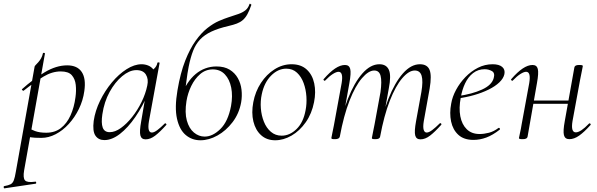

<svg xmlns="http://www.w3.org/2000/svg" viewBox="-80 -748 3244 1043"><path d="M-55 275Q-59 276 -60 270Q-61 264 -57 263Q-34 259 -22.5 253Q-11 247 -5 231.5Q1 216 6 185L108 -386Q108 -389 114 -395Q120 -401 128 -410Q136 -419 143 -431Q150 -443 153 -458Q154 -462 159.5 -461Q165 -460 164 -456L51 178Q44 219 56 232Q68 245 111 239Q115 237 116.5 243Q118 249 113 250ZM145 1Q105 1 88 -2Q71 -5 57 -8L67 -58Q86 -45 110.5 -36Q135 -27 171 -27Q218 -27 250.5 -52Q283 -77 303 -121Q323 -165 330 -220Q335 -255 331.5 -287Q328 -319 310 -339.5Q292 -360 250 -360Q203 -360 156.5 -332Q110 -304 48 -255Q45 -254 41 -258.5Q37 -263 40 -264Q99 -317 162 -355Q225 -393 285 -393Q340 -393 364 -357Q388 -321 378 -253Q371 -202 348.5 -156Q326 -110 293.5 -74.5Q261 -39 222.5 -19Q184 1 145 1Z M487 13Q455 13 438.5 -11Q422 -35 429 -91Q437 -146 463.5 -200.5Q490 -255 527.5 -300Q565 -345 607.5 -372Q650 -399 689 -399Q707 -399 724 -392.5Q741 -386 753 -371Q765 -356 767 -332L729 -357Q740 -359 756 -373.5Q772 -388 775 -407Q777 -410 782.5 -409Q788 -408 787 -406L729 -89Q719 -28 745 -28Q757 -28 775 -41.5Q793 -55 815 -77Q818 -80 822 -76Q826 -72 823 -69Q790 -32 763.5 -11.5Q737 9 711 9Q688 9 682.5 -12.5Q677 -34 687 -89L711 -229L727 -246Q696 -172 655.5 -113Q615 -54 571.5 -20.5Q528 13 487 13ZM516 -30Q545 -30 576.5 -52.5Q608 -75 637.5 -112Q667 -149 689 -194Q711 -239 720 -283Q728 -318 712.5 -343Q697 -368 658 -367Q622 -366 583.5 -334Q545 -302 515.5 -248.5Q486 -195 476 -127Q469 -80 478 -55Q487 -30 516 -30Z M1009 14Q963 14 929 -14.5Q895 -43 881.5 -103Q868 -163 884 -257Q900 -352 926 -418Q952 -484 983 -527Q1014 -570 1046.5 -595.5Q1079 -621 1109 -634Q1139 -647 1161 -654Q1192 -664 1215 -672Q1238 -680 1253 -692Q1268 -704 1275 -725Q1277 -730 1281 -726Q1285 -722 1286 -723Q1275 -691 1264 -671Q1253 -651 1239 -639Q1225 -627 1206.5 -620Q1188 -613 1162 -607Q1106 -594 1068.5 -576.5Q1031 -559 1007 -533.5Q983 -508 969 -472Q955 -436 945 -386Q938 -351 932.5 -306Q927 -261 919 -205L903 -223Q918 -264 938 -294.5Q958 -325 982.5 -345.5Q1007 -366 1035.5 -376.5Q1064 -387 1096 -387Q1139 -387 1167.5 -369.5Q1196 -352 1212 -323.5Q1228 -295 1232 -260.5Q1236 -226 1230 -192Q1219 -131 1183.5 -84.5Q1148 -38 1101.5 -12Q1055 14 1009 14ZM1032 -6Q1075 -6 1117 -47Q1159 -88 1175 -172Q1185 -227 1176 -272Q1167 -317 1141.5 -344Q1116 -371 1076 -371Q1037 -371 1007.5 -345.5Q978 -320 959 -281Q940 -242 933 -199Q923 -136 935 -93Q947 -50 973.5 -28Q1000 -6 1032 -6Z M1415 14Q1369 14 1338.5 -13.5Q1308 -41 1296.5 -88Q1285 -135 1296 -193Q1307 -251 1337.5 -297.5Q1368 -344 1411.5 -371.5Q1455 -399 1504 -399Q1555 -399 1586 -370.5Q1617 -342 1627 -295Q1637 -248 1626 -193Q1614 -131 1581 -84Q1548 -37 1504 -11.5Q1460 14 1415 14ZM1450 -11Q1494 -11 1531 -47Q1568 -83 1580 -149Q1587 -184 1584.5 -223Q1582 -262 1569.5 -296.5Q1557 -331 1533.5 -353Q1510 -375 1475 -375Q1430 -375 1392.5 -337Q1355 -299 1342 -236Q1334 -199 1337 -160Q1340 -121 1353.5 -87Q1367 -53 1391.5 -32Q1416 -11 1450 -11Z M2204 9Q2181 9 2175.5 -12.5Q2170 -34 2180 -89L2209 -248Q2219 -307 2210.5 -336Q2202 -365 2173 -365Q2141 -365 2105 -323Q2069 -281 2037.5 -200.5Q2006 -120 1985 -6L1975 -7Q1995 -123 2030 -211.5Q2065 -300 2109 -349.5Q2153 -399 2201 -399Q2241 -399 2253.5 -368.5Q2266 -338 2254 -267L2222 -89Q2217 -58 2221.5 -43Q2226 -28 2238 -28Q2250 -28 2268 -41.5Q2286 -55 2308 -77Q2312 -81 2316 -77Q2320 -73 2316 -69Q2283 -32 2256.5 -11.5Q2230 9 2204 9ZM1740 8Q1727 8 1723.5 6.5Q1720 5 1720 2Q1720 -1 1725 -23.5Q1730 -46 1734 -68L1776 -297Q1786 -358 1759 -358Q1747 -358 1728 -346Q1709 -334 1687 -311Q1684 -307 1679.5 -311.5Q1675 -316 1679 -319Q1712 -357 1740.5 -376Q1769 -395 1794 -395Q1817 -395 1822.5 -373.5Q1828 -352 1818 -297L1766 -6Q1763 8 1740 8ZM1960 8Q1947 8 1943.5 6.5Q1940 5 1940 2Q1940 -1 1945.5 -26.5Q1951 -52 1955 -74L1987 -248Q1995 -307 1987.5 -336Q1980 -365 1953 -365Q1922 -365 1886 -323Q1850 -281 1818.5 -200.5Q1787 -120 1766 -6L1755 -7Q1775 -123 1810 -211.5Q1845 -300 1889 -349.5Q1933 -399 1981 -399Q2019 -399 2032.5 -368.5Q2046 -338 2032 -267L1985 -6Q1983 8 1960 8Z M2492 12Q2440 12 2410 -15.5Q2380 -43 2370.5 -88Q2361 -133 2371 -185Q2377 -222 2397.5 -260Q2418 -298 2448.5 -329.5Q2479 -361 2516.5 -380Q2554 -399 2596 -399Q2631 -399 2648 -384.5Q2665 -370 2660 -345Q2655 -322 2632.5 -300.5Q2610 -279 2574.5 -261.5Q2539 -244 2495.5 -231.5Q2452 -219 2405 -213L2407 -226Q2485 -237 2538.5 -261.5Q2592 -286 2602 -324Q2610 -352 2592 -362Q2574 -372 2553 -372Q2517 -372 2490 -351Q2463 -330 2446.5 -295Q2430 -260 2423 -218Q2412 -161 2420.5 -116.5Q2429 -72 2455.5 -46Q2482 -20 2525 -20Q2550 -20 2576.5 -27Q2603 -34 2628 -53Q2631 -55 2634.5 -51Q2638 -47 2635 -44Q2597 -14 2562 -1Q2527 12 2492 12Z M2760 8Q2747 8 2743 6.5Q2739 5 2739 2Q2739 -1 2744.5 -24.5Q2750 -48 2754 -74L2795 -297Q2805 -358 2778 -358Q2766 -358 2747 -346Q2728 -334 2706 -311Q2703 -307 2698.5 -311.5Q2694 -316 2698 -319Q2731 -357 2759.5 -376Q2788 -395 2813 -395Q2836 -395 2841.5 -373.5Q2847 -352 2837 -297L2786 -6Q2784 8 2760 8ZM2795 -184 2799 -202H3029L3026 -184ZM3013 8Q2989 8 2983.5 -14Q2978 -36 2988 -90L3040 -381Q3042 -395 3065 -395Q3079 -395 3082.5 -393.5Q3086 -392 3086 -389Q3086 -386 3081 -363Q3076 -340 3071 -313L3030 -90Q3020 -29 3048 -29Q3074 -29 3119 -76Q3123 -80 3127 -76Q3131 -72 3127 -68Q3094 -31 3066.5 -11.5Q3039 8 3013 8Z"/></svg>

Font: Cormorant Garamond Light
Style: Italic
Weight: 300
Italic angle: -10°
Designer: Christian Thalmann (Catharsis Fonts)
Foundry: Catharsis Fonts
Version: Version 4.001